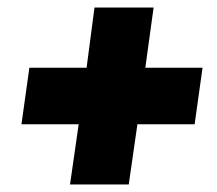

<svg xmlns="http://www.w3.org/2000/svg" viewBox="-20 -587 576 510"><path d="M366 -407H518L497 -257H345L322 -97H166L189 -257H37L58 -407H210L231 -567H388Z"/></svg>

Font: FiraGO Heavy
Style: Italic
Weight: 900
Italic angle: -8°
Designer: bBox Type GmbH
Foundry: bBox Type GmbH
Version: Version 1.001